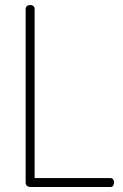

<svg xmlns="http://www.w3.org/2000/svg" viewBox="-20 -751 492 771"><path d="M101 0Q94 0 88.5 -4.5Q83 -9 83 -18V-714Q83 -723 88.5 -727Q94 -731 101 -731Q108 -731 113.5 -727Q119 -723 119 -714V-36H423Q431 -36 434.5 -30.5Q438 -25 438 -18Q438 -11 434.5 -5.5Q431 0 423 0Z"/></svg>

Font: Dosis ExtraLight ExtraLight
Style: Regular
Weight: 250
Version: Version 3.001; ttfautohint (v1.8.2)